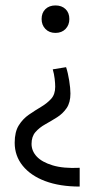

<svg xmlns="http://www.w3.org/2000/svg" viewBox="-20 -488 405 706"><path d="M223 -241Q230 -220 234.5 -191.5Q239 -163 239 -144Q239 -111 225 -90.5Q211 -70 189.5 -56.5Q168 -43 146.5 -31Q125 -19 110.5 -2.5Q96 14 96 41Q96 67 115 87.5Q134 108 173.5 120Q213 132 273 129V198Q200 198 146.5 178Q93 158 63.5 121.5Q34 85 34 37Q34 -3 49 -27Q64 -51 86.5 -66.5Q109 -82 131 -95Q153 -108 168 -124.5Q183 -141 183 -169Q183 -181 181 -198.5Q179 -216 174 -233ZM184 -468Q207 -468 221 -454.5Q235 -441 235 -418Q235 -396 221 -381.5Q207 -367 184 -367Q161 -367 147 -381.5Q133 -396 133 -418Q133 -441 147 -454.5Q161 -468 184 -468Z"/></svg>

Font: Ysabeau Office
Style: Regular
Weight: 400
Designer: Christian Thalmann (Catharsis Fonts)
Version: Version 2.001;gftools[0.9.30]; featfreeze: tnum,lnum,ss02